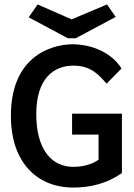

<svg xmlns="http://www.w3.org/2000/svg" viewBox="-20 -832 603 863"><path d="M461 -812 302 -745 149 -812 109 -754 285 -660H320L500 -756ZM310 11C386 11 461 -7 528 -54V-321H304V-227H423V-114C390 -91 348 -82 310 -82C211 -82 143 -161 143 -319C143 -481 223 -537 310 -537C389 -537 424 -496 459 -456L526 -524C484 -593 397 -632 308 -633C205 -633 27 -574 29 -308C29 -116 135 11 310 11Z"/></svg>

Font: Inconsolata SemiExpanded
Style: Bold
Weight: 700
Width: 6
Monospace: yes
Designer: Raph Levien, Cyreal, Brenton Simpson
Foundry: Raph Levien, Cyreal, Google
Version: Version 3.100